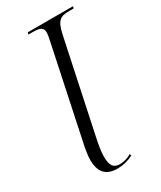

<svg xmlns="http://www.w3.org/2000/svg" viewBox="-185 -779 714 853"><g transform="rotate(-30 171.5 -352.0)"><path d="M155 10C183 10 210 3 236 -10L233 -19C213 -7 192 -2 174 -2C143 -2 128 -17 128 -67C128 -89 133 -121 140 -154L240 -626C254 -694 273 -704 318 -704H341L343 -714H111L109 -704H131C166 -704 184 -698 184 -672C184 -662 181 -646 176 -623L80 -168C73 -137 68 -104 68 -84C68 -22 95 10 155 10Z"/></g></svg>

Font: Noto Serif Display Condensed Light
Style: Italic
Weight: 300
Width: 3
Italic angle: -12°
Designer: Monotype Design Team
Foundry: Monotype Imaging Inc.
Version: Version 2.009